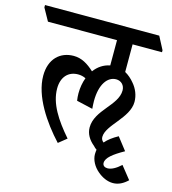

<svg xmlns="http://www.w3.org/2000/svg" viewBox="-153 -716 844 940"><g transform="rotate(15 269.0 -246.0)"><path d="M194 12 235 -21C169 -97 122 -169 122 -245C122 -304 155 -338 204 -338C218 -338 231 -335 243 -329C234 -305 229 -278 229 -249C229 -238 230 -224 232 -212L314 -193C313 -207 312 -220 312 -232C312 -318 347 -363 390 -363C416 -363 434 -344 434 -318C434 -242 325 -191 325 -102C325 -70 342 -42 369 -20C374 -14 380 -9 386 -5C385 2 384 10 384 18C384 47 401 78 426 99C449 119 477 132 505 132C533 132 557 119 579 98L528 34C503 57 480 69 461 69C447 69 436 62 436 48C436 22 468 -3 523 -34L474 -97C447 -82 425 -66 410 -48C402 -54 397 -62 397 -73C397 -134 505 -197 505 -279C505 -312 492 -344 470 -369C457 -385 441 -399 423 -409V-549H572V-559L538 -624H-41V-612L-6 -549H344V-421C312 -415 285 -397 265 -370C233 -400 200 -420 160 -420C91 -420 40 -373 40 -288C40 -184 117 -71 194 12Z"/></g></svg>

Font: Noto Serif Devanagari ExtraCondensed Medium
Style: Regular
Weight: 500
Width: 2
Designer: Universal Thirst, Indian Type Foundry and the Monotype Design Team
Foundry: Monotype Imaging Inc.
Version: Version 2.004